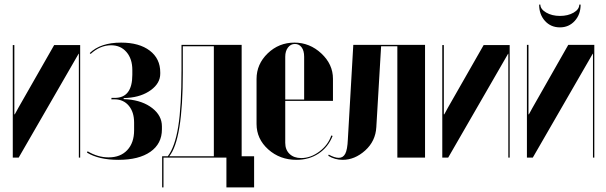

<svg xmlns="http://www.w3.org/2000/svg" viewBox="-20 -692 2659 843"><path d="M217.8 -494.1H332V0H326.2V-456.1H325.2L62 0H36.1V-494.1H43V-189.9H44.9L60.1 -217.8Z M500 9.8Q413.6 9.8 361.8 -22L364.7 -27.8Q409.2 -1 457 -1Q508.8 -1 538.8 -33Q568.8 -64.9 568.8 -120.1V-153.8Q568.8 -199.7 545.7 -227.5Q522.5 -255.4 483.9 -255.9H468.8L469.7 -262.2H483.9Q561 -262.2 561 -363.8V-384.8Q561 -433.6 535.4 -463.4Q509.8 -493.2 467.8 -493.2Q418.9 -493.2 377.9 -455.1L374 -459Q421.4 -504.9 511.7 -504.9Q591.3 -504.9 637.5 -469.7Q683.6 -434.6 683.6 -374V-368.2Q683.6 -326.7 642.6 -296.6Q601.6 -266.6 540 -262.2L522.9 -261.2V-256.8L540 -255.9Q606.9 -250 648.9 -217Q690.9 -184.1 690.9 -137.2V-124Q690.9 -61 640.4 -25.6Q589.8 9.8 500 9.8Z M697.8 130.9H691.9V-5.9H716.8Q748 -46.9 762.5 -135.7Q776.9 -224.6 776.9 -383.8V-495.1H1041V-5.9H1095.7V130.9H974.1V0H697.8ZM723.1 -5.9H918.9V-488.8H782.7V-373Q782.7 -78.6 723.1 -5.9Z M1106.4 -345.2Q1106.4 -410.6 1155.5 -457.8Q1204.6 -504.9 1272.5 -504.9Q1339.8 -504.9 1390.9 -457.3Q1441.9 -409.7 1441.9 -346.2V-249H1232.4V-64.9Q1232.4 -34.2 1251.5 -16.1Q1270.5 2 1302.7 2Q1344.2 2 1382.6 -26.9Q1420.9 -55.7 1434.6 -97.2L1440.4 -95.2Q1420.9 -45.9 1379.2 -18.1Q1337.4 9.8 1281.7 9.8Q1209 9.8 1157.7 -36.1Q1106.4 -82 1106.4 -147.9ZM1232.4 -254.9H1315.4V-442.9Q1315.4 -469.2 1304.4 -484.1Q1293.5 -499 1274.9 -499Q1256.3 -499 1244.4 -483.4Q1232.4 -467.8 1232.4 -442.9Z M1421.4 -7.8 1423.3 -13.2Q1449.2 1 1467.3 1Q1486.3 1 1495.8 -16.8Q1505.4 -34.7 1507.3 -80.1L1531.2 -495.1H1846.2V0H1724.6V-488.8H1653.3L1632.3 -133.8Q1628.9 -72.3 1583.3 -31.2Q1537.6 9.8 1484.4 9.8Q1450.2 9.8 1421.4 -7.8Z M2103.5 -494.1H2217.8V0H2211.9V-456.1H2210.9L1947.8 0H1921.9V-494.1H1928.7V-189.9H1930.7L1945.8 -217.8Z M2523.4 -671.9H2529.3Q2529.3 -628.4 2503.4 -600.1Q2477.5 -571.8 2438.5 -571.8Q2398.4 -571.8 2372.8 -600.1Q2347.2 -628.4 2347.2 -671.9H2352.5Q2352.5 -651.9 2377.9 -637Q2403.3 -622.1 2438.5 -622.1Q2473.6 -622.1 2498.5 -636.5Q2523.4 -650.9 2523.4 -671.9ZM2475.1 -495.1H2589.4V0H2583.5V-456.1H2582.5L2319.3 0H2293.5V-495.1H2300.3V-189.9H2302.2L2317.4 -217.8Z"/></svg>

Font: Moniqa Black Display
Style: Regular
Weight: 900
Designer: Rajesh Rajput
Foundry: Rajesh Rajput
Version: Version 1.000